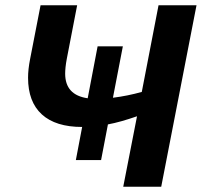

<svg xmlns="http://www.w3.org/2000/svg" viewBox="-20 -708 765 728"><path d="M499.5 -267.1Q468.3 -256.3 440.7 -248.5Q413.1 -240.7 389.2 -236.3L363.3 -101.1H267.6L291.5 -226.6Q190.9 -226.6 138.7 -274.2Q86.4 -321.8 86.4 -413.1Q86.4 -445.3 94.2 -484.4L133.8 -688H272.5L233.4 -485.8Q230 -467.8 228.5 -453.4Q227.1 -439 227.1 -428.7Q227.1 -347.7 312.5 -335.4L350.1 -532.2H445.8L408.2 -337.4Q462.9 -344.2 517.6 -359.4L581.1 -688H725.1L591.3 0H447.3Z"/></svg>

Font: Arimo
Style: Italic
Weight: 400
Italic angle: -12°
Designer: Steve Matteson
Foundry: Monotype Imaging Inc.
Version: Version 1.33